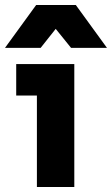

<svg xmlns="http://www.w3.org/2000/svg" viewBox="-44 -750 449 770"><path d="M104 0V-434L171 -367H21V-493H254V0ZM-24 -558 101 -730H260L385 -558H241L136 -688H222L119 -558Z"/></svg>

Font: SUSE Thin ExtraBold
Style: Regular
Weight: 800
Version: Version 1.000